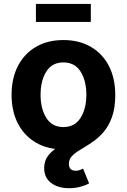

<svg xmlns="http://www.w3.org/2000/svg" viewBox="-20 -759 653 989"><path d="M306.6 10.7Q224.6 10.7 164.6 -24.7Q104.5 -60.1 72 -123.3Q39.6 -186.5 39.6 -270.5Q39.6 -355 72 -418.5Q104.5 -481.9 164.6 -517.3Q224.6 -552.7 306.6 -552.7Q388.7 -552.7 448.7 -517.3Q508.8 -481.9 541.3 -418.5Q573.7 -355 573.7 -270.5Q573.7 -186.5 541.3 -123.3Q508.8 -60.1 448.7 -24.7Q388.7 10.7 306.6 10.7ZM306.6 -104.5Q365.2 -104.5 395 -151.9Q424.8 -199.2 424.8 -271Q424.8 -343.3 395 -390.4Q365.2 -437.5 306.6 -437.5Q248 -437.5 218.5 -390.4Q189 -343.3 189 -271Q189 -199.2 218.5 -151.9Q248 -104.5 306.6 -104.5ZM335.9 210.4Q278.8 210.4 243.2 183.3Q207.5 156.2 207.5 106.9Q207.5 68.4 228.8 41.7Q250 15.1 283.7 -5.6Q317.4 -26.4 355 -47.9Q392.6 -69.3 426.3 -97.7Q460 -126 481.2 -167.5Q502.4 -209 502.4 -270.5H573.7Q573.7 -201.7 556.4 -154.8Q539.1 -107.9 512 -77.1Q484.9 -46.4 454.3 -25.9Q423.8 -5.4 396.5 10.5Q369.1 26.4 352.1 43.5Q335 60.5 335 84.5Q335 120.6 370.1 120.6Q380.4 120.6 389.6 117.4Q398.9 114.3 407.7 109.4L439 185.5Q421.4 195.8 393.8 203.1Q366.2 210.4 335.9 210.4ZM447.8 -738.8V-646H165V-738.8Z"/></svg>

Font: Inter
Style: Bold
Weight: 700
Designer: Rasmus Andersson
Foundry: rsms
Version: Version 4.001;git-9221beed3